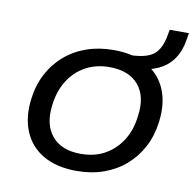

<svg xmlns="http://www.w3.org/2000/svg" viewBox="-73 -693 791 777"><g transform="rotate(10 322.5 -305.0)"><path d="M291 9Q208 9 153 -23Q98 -55 74 -113Q50 -171 60 -247Q67 -304 91.5 -350.5Q116 -397 155 -430.5Q194 -464 244.5 -481.5Q295 -499 354 -499Q437 -499 492 -467Q547 -435 571 -378Q595 -321 585 -244Q578 -187 553.5 -140.5Q529 -94 490.5 -60.5Q452 -27 401.5 -9Q351 9 291 9ZM295 -62Q352 -62 394.5 -86Q437 -110 464 -153Q491 -196 497 -253Q509 -334 469.5 -381Q430 -428 350 -428Q294 -428 251 -404Q208 -380 181.5 -337.5Q155 -295 148 -238Q137 -157 176 -109.5Q215 -62 295 -62ZM456 -440 416 -471 419 -490Q467 -491 495.5 -502Q524 -513 539 -538Q554 -563 560 -603L563 -619H642L637 -590Q630 -544 607 -511Q584 -478 546 -460.5Q508 -443 456 -440Z"/></g></svg>

Font: Nunito Sans 10pt SemiExpanded
Style: Italic
Weight: 400
Width: 6
Italic angle: -9°
Designer: Vernon Adams
Foundry: Vernon Adams
Version: Version 3.101;gftools[0.9.27]